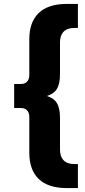

<svg xmlns="http://www.w3.org/2000/svg" viewBox="-20 -762 431 976"><path d="M285 -386V-546C285 -593 309 -620 358 -620H376V-742H318C193 -742 129 -678 129 -563V-382C129 -350 112 -335 85 -335H52V-213H85C112 -213 129 -198 129 -166V15C129 130 193 194 318 194H376V72H358C309 72 285 45 285 -2V-162C285 -231 264 -260 218 -274C264 -288 285 -317 285 -386Z"/></svg>

Font: AWKNG-Font
Style: Bold
Weight: 700
Designer: Awakening Church
Foundry: Awakening Church
Version: Version 1.700;PS 001.700;hotconv 1.0.88;makeotf.lib2.5.64775